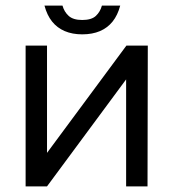

<svg xmlns="http://www.w3.org/2000/svg" viewBox="-20 -662 615 682"><path d="M71 -500H147V-119L429 -500H505L504 0H428V-380L147 0H71ZM272 -540Q237 -540 210 -551.5Q183 -563 165 -585.5Q147 -608 138 -642H202Q208 -620 224 -605.5Q240 -591 272 -591Q305 -591 320.5 -605.5Q336 -620 342 -642H407Q398 -608 380 -585.5Q362 -563 335 -551.5Q308 -540 272 -540Z"/></svg>

Font: Nata Sans
Style: Regular
Weight: 400
Designer: Daniel Uzquiano Cruz
Version: Version 1.001